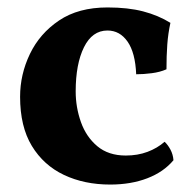

<svg xmlns="http://www.w3.org/2000/svg" viewBox="-20 -487 509 516"><path d="M446.2 -56.4Q419.8 -24.8 375.9 -7.9Q332 9 276.2 9Q206.6 9 151.9 -16.9Q97.2 -42.8 65.6 -94.8Q34 -146.8 34 -227Q34 -287 60.4 -342Q86.8 -397 138.8 -432Q190.8 -467 269 -467Q324 -467 364.7 -456.4Q405.4 -445.8 438 -425.6Q431.8 -397.2 429.6 -367.5Q427.4 -337.8 427.4 -300.8Q410.4 -293.2 388 -290.3Q365.6 -287.4 346 -287.4Q343.6 -345.4 322.8 -375.2Q302 -405 268.8 -405Q227.8 -405 205.6 -359.9Q183.4 -314.8 183.4 -241.4Q183.4 -198.6 197.5 -158.9Q211.6 -119.2 241.5 -94.1Q271.4 -69 318 -69Q350 -69 376.4 -78.9Q402.8 -88.8 422.4 -106Q431.2 -97.8 438.1 -84.9Q445 -72 446.2 -56.4Z"/></svg>

Font: Vollkorn
Style: Regular
Weight: 400
Designer: Friedrich Althausen
Foundry: Friedrich Althausen
Version: Version 4.104